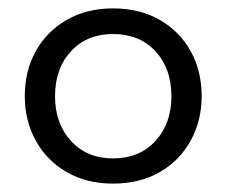

<svg xmlns="http://www.w3.org/2000/svg" viewBox="-20 -427 539 457"><path d="M249 10Q186 10 138.5 -17.5Q91 -45 65 -92.5Q39 -140 39 -198Q39 -258 65 -305Q91 -352 138.5 -379.5Q186 -407 249 -407Q313 -407 360.5 -379.5Q408 -352 434 -305Q460 -258 460 -198Q460 -140 434 -92.5Q408 -45 360.5 -17.5Q313 10 249 10ZM249 -50Q312 -50 350 -91.5Q388 -133 388 -198Q388 -264 350 -305Q312 -346 249 -346Q187 -346 149 -305Q111 -264 111 -198Q111 -133 149 -91.5Q187 -50 249 -50Z"/></svg>

Font: Rokkitt SemiBold
Style: Regular
Weight: 400
Version: Version 3.103